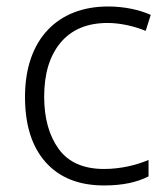

<svg xmlns="http://www.w3.org/2000/svg" viewBox="-20 -562 516 592"><path d="M300.8 9.8C359.9 9.8 403.3 -0.5 438 -18.1V-68.8C400.9 -53.2 353 -41 300.8 -41C237.8 -41 190.9 -61.5 161.1 -102.5C131.3 -143.6 116.2 -197.3 116.2 -264.2C116.2 -334 132.8 -389.6 166.5 -430.2C200.2 -470.7 248.5 -491.2 312 -491.2C349.1 -491.2 392.6 -481.9 429.2 -466.8L444.8 -516.1C410.2 -531.7 363.8 -542 313 -542C159.2 -542 57.1 -442.4 57.1 -263.2C57.1 -176.8 78.1 -109.9 120.6 -62C163.1 -14.2 223.1 9.8 300.8 9.8Z"/></svg>

Font: Noto Reveo Sans
Style: Regular
Weight: 300
Designer: Monotype Design Team
Foundry: Monotype Imaging Inc.
Version: Version 2.007